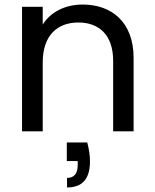

<svg xmlns="http://www.w3.org/2000/svg" viewBox="-20 -578 680 845"><path d="M478 0H568V-323C568 -480 472 -558 344 -558C269 -558 204 -527 168 -470V-548H77V0H168V-303C168 -422 232 -479 325 -479C417 -479 478 -423 478 -310ZM274 49V131H322V149C322 186 306 205 275 205V247C340 247 376 212 376 132C376 107 372 79 364 49Z"/></svg>

Font: Matrixport Regular
Style: Regular
Weight: 400
Designer: Ninad Kale (Devanagari), Jonny Pinhorn (Latin)
Foundry: Indian Type Foundry
Version: Version 3.200;PS 1.000;hotconv 16.6.54;makeotf.lib2.5.65590